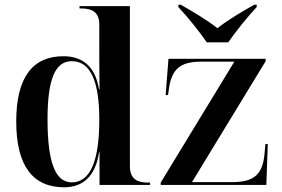

<svg xmlns="http://www.w3.org/2000/svg" viewBox="-20 -786 1198 816"><path d="M859 -606H950C981 -651 1033 -716 1071 -756V-766H1061C1019 -743 946 -700 904 -666C862 -700 789 -743 748 -766H738V-756C776 -716 828 -651 859 -606ZM253 10C332 10 386 -37 401 -139H403V0H618V-10H607C567 -10 532 -23 532 -80V-760H318V-750H327C367 -750 402 -737 402 -683V-584C402 -550 402 -483 403 -406H401C385 -502 333 -547 249 -547C120 -547 49 -459 49 -270C49 -80 120 10 253 10ZM663 0H1112L1118 -174H1108L1105 -140C1098 -46 1062 -12 967 -12H796L1109 -526V-536H696L684 -382H694L697 -402C708 -492 745 -524 835 -524H976L663 -10ZM285 -11C215 -11 182 -96 182 -279C182 -448 214 -526 285 -526C364 -526 402 -442 402 -278C402 -100 363 -11 285 -11Z"/></svg>

Font: Noto Serif Display SemiBold
Style: Regular
Weight: 600
Designer: Monotype Design Team
Foundry: Monotype Imaging Inc.
Version: Version 2.009